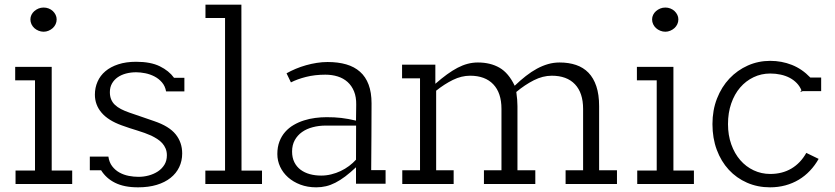

<svg xmlns="http://www.w3.org/2000/svg" viewBox="-20 -780 3541 814"><path d="M165 -645.5Q153.8 -645.5 143.6 -649.7Q133.3 -653.8 125.5 -660.9Q117.7 -668 113.3 -677.5Q108.9 -687 108.9 -697.8Q108.9 -708 113.3 -717Q117.7 -726.1 125.5 -732.9Q133.3 -739.7 143.3 -743.9Q153.3 -748 165 -748Q176.3 -748 186.3 -744.1Q196.3 -740.2 203.9 -733.2Q211.4 -726.1 215.8 -717Q220.2 -708 220.2 -697.8Q220.2 -687 215.8 -677.5Q211.4 -668 203.6 -660.9Q195.8 -653.8 185.8 -649.7Q175.8 -645.5 165 -645.5ZM199.2 -496.6V-57.1H286.1V0H45.9V-57.1H128.4V-439.5H44.4V-496.6Z M684.1 -392.6Q680.2 -415 666.7 -430.7Q653.3 -446.3 635 -455.8Q616.7 -465.3 595.9 -469.5Q575.2 -473.6 557.1 -473.6Q534.7 -473.6 514.4 -468.3Q494.1 -462.9 479 -452.4Q463.9 -441.9 454.8 -426Q445.8 -410.2 445.8 -389.2Q445.8 -372.1 451.2 -358.9Q456.5 -345.7 467 -335.7Q477.5 -325.7 492.9 -317.6Q508.3 -309.6 528.3 -302.7Q554.7 -293.9 580.8 -284.7Q606.9 -275.4 633.3 -266.6Q696.8 -245.1 724.6 -210.7Q752.4 -176.3 752.4 -129.4Q752.4 -97.7 739.7 -71.3Q727.1 -44.9 703.1 -25.9Q679.2 -6.8 644.5 3.7Q609.9 14.2 565.4 14.2Q535.2 14.2 511 9.3Q486.8 4.4 467.8 -5.1Q448.7 -14.6 434.1 -27.8Q419.4 -41 408.7 -58.1H360.8V-116.2H439.5Q442.9 -91.8 455.6 -75.2Q468.3 -58.6 486.3 -48.6Q504.4 -38.6 525.6 -34.4Q546.9 -30.3 567.4 -30.3Q589.4 -30.3 610.8 -36.1Q632.3 -42 649.4 -53.2Q666.5 -64.5 677 -81.5Q687.5 -98.6 687.5 -121.6Q687.5 -137.7 682.1 -150.4Q676.8 -163.1 667.7 -173.1Q658.7 -183.1 646.5 -190.9Q634.3 -198.7 621.1 -205.1Q594.7 -216.8 562.3 -226.6Q529.8 -236.3 496.1 -248.5Q439 -269 410.6 -302.2Q382.3 -335.4 382.3 -378.9Q382.3 -408.2 393.6 -433.8Q404.8 -459.5 426.8 -478Q448.7 -496.6 481.4 -507.3Q514.2 -518.1 557.1 -518.1Q618.7 -518.1 657.5 -499Q696.3 -480 717.8 -450.2H761.7V-392.6Z M1003.4 -760.3 1003.9 -56.6H1090.8V0H850.6V-56.6H934.1V-703.6H851.1V-760.3Z M1489.3 -1V-70.8Q1464.8 -47.9 1443.4 -31.7Q1421.9 -15.6 1401.9 -5.4Q1381.8 4.9 1362.1 9.5Q1342.3 14.2 1320.8 14.2Q1283.7 14.2 1253.4 2.7Q1223.1 -8.8 1201.4 -28.1Q1179.7 -47.4 1167.7 -73Q1155.8 -98.6 1155.8 -127Q1155.8 -156.7 1164.8 -180.2Q1173.8 -203.6 1189.2 -220.9Q1204.6 -238.3 1225.1 -250.2Q1245.6 -262.2 1268.8 -269.5Q1292 -276.9 1316.4 -280Q1340.8 -283.2 1364.3 -283.2Q1381.3 -283.2 1396.7 -282.5Q1412.1 -281.7 1427 -280Q1441.9 -278.3 1457.3 -275.4Q1472.7 -272.5 1489.3 -268.6L1490.2 -336.4Q1490.7 -368.7 1481 -392.6Q1471.2 -416.5 1453.6 -432.4Q1436 -448.2 1411.9 -455.8Q1387.7 -463.4 1359.4 -463.4Q1314.9 -463.4 1277.3 -453.9Q1239.7 -444.3 1213.4 -430.7L1194.8 -469.2Q1212.9 -479.5 1233.9 -488.3Q1254.9 -497.1 1277.3 -503.4Q1299.8 -509.8 1323 -513.4Q1346.2 -517.1 1368.7 -517.1Q1413.1 -517.1 1447.8 -507.1Q1482.4 -497.1 1506.3 -475.8Q1530.3 -454.6 1542.7 -421.4Q1555.2 -388.2 1555.2 -341.8Q1555.2 -274.9 1554.7 -206.1Q1554.2 -137.2 1553.7 -58.6H1614.7V-1ZM1361.3 -247.6Q1332 -247.6 1305.9 -240.7Q1279.8 -233.9 1260.5 -220.2Q1241.2 -206.5 1229.7 -185.8Q1218.3 -165 1218.3 -137.7Q1218.3 -111.8 1227.8 -92.5Q1237.3 -73.2 1254.2 -60.5Q1271 -47.9 1293.5 -41.7Q1315.9 -35.6 1341.8 -35.6Q1363.3 -35.6 1384.3 -40.8Q1405.3 -45.9 1424.3 -54.9Q1443.4 -64 1460 -76.4Q1476.6 -88.9 1489.3 -103L1489.7 -247.6Z M2377.9 0V-58.1H2452.1V-318.4Q2452.1 -386.2 2417.7 -422.6Q2383.3 -459 2319.3 -459Q2281.2 -459 2243.2 -439.7Q2205.1 -420.4 2168.9 -390.1Q2171.4 -371.6 2172.6 -357.9Q2173.8 -344.2 2173.8 -330.1V-58.1H2249.5V0H2031.7V-58.1H2106V-318.4Q2106 -386.2 2071.3 -422.6Q2036.6 -459 1973.1 -459Q1936.5 -459 1900.1 -441.2Q1863.8 -423.3 1829.1 -395.5V-58.1H1903.3V0H1685.5V-58.1H1760.7V-447.8H1684.6V-505.9H1825.7V-424.8Q1852.1 -447.8 1875.2 -464.6Q1898.4 -481.4 1919.9 -492.7Q1941.4 -503.9 1962.6 -509.5Q1983.9 -515.1 2005.9 -515.1Q2059.1 -515.1 2097.7 -492.9Q2136.2 -470.7 2162.1 -416.5Q2186 -439.5 2209.5 -457.8Q2232.9 -476.1 2256.3 -488.8Q2279.8 -501.5 2303.5 -508.3Q2327.1 -515.1 2352.5 -515.1Q2391.1 -515.1 2422.1 -504.6Q2453.1 -494.1 2474.9 -471.7Q2496.6 -449.2 2508.3 -414.1Q2520 -378.9 2520 -330.1V-58.1H2595.7V0Z M2800.8 -645.5Q2789.6 -645.5 2779.3 -649.7Q2769 -653.8 2761.2 -660.9Q2753.4 -668 2749 -677.5Q2744.6 -687 2744.6 -697.8Q2744.6 -708 2749 -717Q2753.4 -726.1 2761.2 -732.9Q2769 -739.7 2779.1 -743.9Q2789.1 -748 2800.8 -748Q2812 -748 2822 -744.1Q2832 -740.2 2839.6 -733.2Q2847.2 -726.1 2851.6 -717Q2856 -708 2856 -697.8Q2856 -687 2851.6 -677.5Q2847.2 -668 2839.4 -660.9Q2831.5 -653.8 2821.5 -649.7Q2811.5 -645.5 2800.8 -645.5ZM2835 -496.6V-57.1H2921.9V0H2681.6V-57.1H2764.2V-439.5H2680.2V-496.6Z M3380.4 -392.6 3379.4 -393.6 3377.9 -397Q3370.6 -414.6 3357.9 -427.7Q3345.2 -440.9 3328.1 -450Q3311 -459 3290 -463.6Q3269 -468.3 3245.6 -468.3Q3207.5 -468.3 3174.8 -452.6Q3142.1 -437 3117.9 -408.9Q3093.8 -380.9 3080.1 -341.3Q3066.4 -301.8 3066.4 -253.9Q3066.4 -207 3080.3 -168Q3094.2 -128.9 3118.4 -101.1Q3142.6 -73.2 3175.3 -57.9Q3208 -42.5 3245.6 -42.5Q3296.4 -42.5 3335.2 -65.4Q3374 -88.4 3398.4 -131.8L3450.7 -106.4Q3435.1 -78.6 3413.8 -56.2Q3392.6 -33.7 3366.5 -18.1Q3340.3 -2.4 3309.6 5.9Q3278.8 14.2 3244.6 14.2Q3191.9 14.2 3147.2 -5.4Q3102.5 -24.9 3069.8 -60.3Q3037.1 -95.7 3018.8 -145Q3000.5 -194.3 3000.5 -253.9Q3000.5 -313 3019.8 -362.3Q3039.1 -411.6 3072.5 -447Q3106 -482.4 3150.4 -502.2Q3194.8 -522 3245.6 -522Q3293.9 -522 3337.2 -504.9Q3380.4 -487.8 3415.5 -451.2H3461.4V-393.6H3382.3ZM3380.4 -392.6 3372.6 -389.6Q3374 -390.1 3376 -392.1Q3375 -391.6 3374.3 -391.4Q3373.5 -391.1 3373.5 -391.6Q3373.5 -392.1 3374.5 -393.3Q3375.5 -394.5 3377.9 -397L3379.9 -398.9Q3379.9 -397 3380.1 -395.5Q3380.4 -394 3380.4 -392.6Z"/></svg>

Font: Twentytwelve Slab Light
Style: TwentytwelveSlab
Weight: 300
Designer: Domenico Catapano
Version: Version 1.00 2012